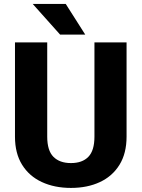

<svg xmlns="http://www.w3.org/2000/svg" viewBox="-20 -921 702 951"><path d="M447.8 -710.9H606.9V-244.1Q606.9 -161.6 572 -105Q537.1 -48.3 475.1 -19.3Q413.1 9.8 331.5 9.8Q250 9.8 187.3 -19.3Q124.5 -48.3 89.4 -105Q54.2 -161.6 54.2 -244.1V-710.9H213.9V-244.1Q213.9 -175.3 244.6 -144.3Q275.4 -113.3 331.5 -113.3Q387.7 -113.3 417.7 -144.3Q447.8 -175.3 447.8 -244.1ZM305.7 -901.4 402.3 -749.5H277.8L142.1 -901.4Z"/></svg>

Font: Vazirmatn RD ExtraBold
Style: Regular
Weight: 800
Designer: Saber Rastikerdar
Foundry: Saber Rastikerdar
Version: Version 32.102